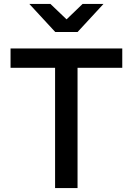

<svg xmlns="http://www.w3.org/2000/svg" viewBox="-20 -963 680 983"><path d="M377 0H262V-626H377ZM606 -616H34V-715H606ZM130 -943H238L372 -815H270L403 -943H510L377 -799H263Z"/></svg>

Font: Wix Madefor Display SemiBold
Style: Regular
Weight: 600
Designer: Dalton Maag Ltd
Foundry: Dalton Maag Ltd
Version: Version 3.100